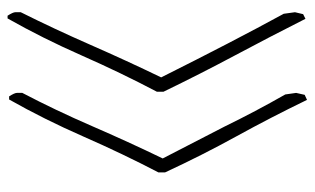

<svg xmlns="http://www.w3.org/2000/svg" viewBox="-178 -642 812 495"><g transform="rotate(90 227.5 -394.0)"><path d="M236 -12H228Q219 -26 219 -32V-46Q264 -132 304.5 -225.5Q345 -319 388 -408L306 -567Q267 -647 223 -724L219 -752L224 -774L237 -780Q282 -687 331 -598Q380 -509 424 -414V-397Q376 -305 331.5 -203.5Q287 -102 236 -12ZM27 -8H20Q11 -22 11 -28V-42Q54 -128 95 -221.5Q136 -315 179 -404Q86 -590 15 -720L11 -749L16 -770L28 -776Q75 -683 122.5 -594Q170 -505 216 -410V-393Q167 -300 122.5 -199Q78 -98 27 -8Z"/></g></svg>

Font: Yozai
Style: Regular
Weight: 400
Designer: LXGW / Y.OzVox
Foundry: LXGW / Y.OzVox
Version: Version 0.861;October 22, 2024